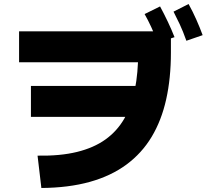

<svg xmlns="http://www.w3.org/2000/svg" viewBox="-20 -874 1040 956"><path d="M186 62 167 -99Q280 -97 363.5 -117.5Q447 -138 505 -179.5Q563 -221 599 -283.5Q635 -346 651.5 -428.5Q668 -511 668 -612L714 -564H75V-718H831V-612Q831 -485 807.5 -379.5Q784 -274 735 -192.5Q686 -111 609.5 -54.5Q533 2 427.5 31.5Q322 61 186 62ZM708 -446V-292H134V-446ZM766 -661Q748 -707 732.5 -740.5Q717 -774 700 -804L777 -842Q797 -805 815.5 -766Q834 -727 849 -689ZM908 -671Q891 -719 875 -753Q859 -787 844 -816L919 -854Q940 -816 957.5 -776.5Q975 -737 989 -699Z"/></svg>

Font: Murecho Thin ExtraBold
Style: Regular
Weight: 800
Version: Version 1.010